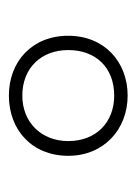

<svg xmlns="http://www.w3.org/2000/svg" viewBox="44 -808 314 443"><g transform="rotate(90 201.5 -587.0)"><path d="M201 -450C281 -450 340 -504 340 -587C340 -669 279 -724 201 -724C123 -724 63 -670 63 -587C63 -503 123 -450 201 -450ZM201 -481C138 -481 96 -524 96 -587C96 -650 136 -693 201 -693C263 -693 306 -651 306 -587C306 -525 263 -481 201 -481Z"/></g></svg>

Font: Noto Sans Gurmukhi UI SemiCondensed ExtraLight
Style: Regular
Weight: 200
Width: 4
Designer: Jelle Bosma - Monotype Design Team
Foundry: Monotype Imaging Inc.
Version: Version 2.004